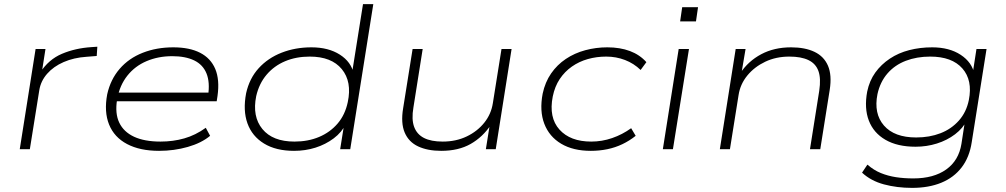

<svg xmlns="http://www.w3.org/2000/svg" viewBox="-20 -725 4888 933"><path d="M76 0 153 -487H201L183 -372H175Q216 -436 281 -463.5Q346 -491 424 -496L453 -498L450 -453L400 -449Q339 -445 289.5 -423.5Q240 -402 209 -366.5Q178 -331 171 -287L125 0Z M753 8Q660 8 597.5 -25Q535 -58 510 -120Q485 -182 501 -267Q517 -339 561.5 -390.5Q606 -442 673.5 -468.5Q741 -495 822 -495Q901 -495 952.5 -468.5Q1004 -442 1026 -390Q1048 -338 1037 -259L1033 -233H527L533 -275H1017L991 -259Q1001 -325 983.5 -368Q966 -411 923.5 -431.5Q881 -452 817 -452Q749 -452 692.5 -428Q636 -404 599 -357.5Q562 -311 550 -246L549 -241Q538 -174 559.5 -129Q581 -84 631.5 -60.5Q682 -37 760 -37Q821 -37 875.5 -52.5Q930 -68 980 -104L1001 -65Q959 -30 892.5 -11Q826 8 753 8Z M1409 8Q1321 8 1263 -27.5Q1205 -63 1182.5 -125.5Q1160 -188 1176 -272Q1192 -344 1237 -393.5Q1282 -443 1348.5 -469Q1415 -495 1493 -495Q1576 -495 1631.5 -459.5Q1687 -424 1699 -366H1690L1744 -705H1794L1682 0H1633L1653 -125H1662Q1641 -82 1601.5 -52.5Q1562 -23 1513 -7.5Q1464 8 1409 8ZM1411 -37Q1477 -37 1530.5 -59.5Q1584 -82 1620.5 -124.5Q1657 -167 1670 -229Q1691 -328 1641 -389Q1591 -450 1485 -450Q1419 -450 1365.5 -427.5Q1312 -405 1275.5 -362Q1239 -319 1225 -258Q1205 -159 1255 -98Q1305 -37 1411 -37Z M2124 8Q2058 8 2012 -13.5Q1966 -35 1946.5 -81Q1927 -127 1939 -199L1985 -487H2034L1989 -203Q1979 -145 1992.5 -108.5Q2006 -72 2040.5 -54.5Q2075 -37 2131 -37Q2196 -37 2248 -62Q2300 -87 2333.5 -129Q2367 -171 2375 -224L2417 -487H2466L2389 0H2341L2360 -119H2366Q2326 -59 2267 -25.5Q2208 8 2124 8Z M2851 8Q2765 8 2707 -26.5Q2649 -61 2625 -123.5Q2601 -186 2617 -270Q2629 -326 2658 -368Q2687 -410 2729.5 -438.5Q2772 -467 2824 -481Q2876 -495 2931 -495Q2993 -495 3041 -477Q3089 -459 3121 -423L3093 -385Q3060 -417 3017 -433.5Q2974 -450 2926 -450Q2879 -450 2836.5 -438Q2794 -426 2759 -401.5Q2724 -377 2700 -341Q2676 -305 2666 -256Q2646 -154 2698.5 -95.5Q2751 -37 2853 -37Q2905 -37 2954.5 -54Q3004 -71 3047 -102L3069 -65Q3039 -41 3004.5 -24.5Q2970 -8 2931.5 0Q2893 8 2851 8Z M3285 -621 3295 -690H3372L3362 -621ZM3201 0 3278 -487H3328L3250 0Z M3478 0 3555 -487H3603L3583 -369H3577Q3616 -428 3679 -461.5Q3742 -495 3824 -495Q3892 -495 3938 -473Q3984 -451 4003.5 -405.5Q4023 -360 4012 -289L3966 0H3916L3961 -284Q3970 -344 3957 -380Q3944 -416 3908.5 -433Q3873 -450 3816 -450Q3751 -450 3698.5 -425Q3646 -400 3611.5 -358Q3577 -316 3569 -263L3527 0Z M4412 188Q4339 188 4275.5 171Q4212 154 4169 114L4195 75Q4226 102 4260.5 116Q4295 130 4334 136Q4373 142 4418 142Q4517 142 4578 98.5Q4639 55 4652 -26L4670 -143H4680Q4660 -102 4621 -72.5Q4582 -43 4532.5 -27.5Q4483 -12 4429 -12Q4341 -12 4283 -45.5Q4225 -79 4202 -139Q4179 -199 4194 -280Q4205 -333 4233.5 -372.5Q4262 -412 4304 -440Q4346 -468 4398.5 -481.5Q4451 -495 4510 -495Q4593 -495 4648.5 -458.5Q4704 -422 4715 -364H4706L4725 -487H4774L4702 -34Q4691 39 4653 88.5Q4615 138 4554 163Q4493 188 4412 188ZM4432 -57Q4497 -57 4550 -77.5Q4603 -98 4639.5 -139Q4676 -180 4688 -239Q4707 -335 4656.5 -392.5Q4606 -450 4500 -450Q4435 -450 4381.5 -429.5Q4328 -409 4292.5 -368Q4257 -327 4244 -268Q4225 -173 4275.5 -115Q4326 -57 4432 -57Z"/></svg>

Font: Nunito Sans 10pt Expanded ExtraLight
Style: Italic
Weight: 250
Width: 7
Italic angle: -9°
Designer: Vernon Adams
Foundry: Vernon Adams
Version: Version 3.101;gftools[0.9.27]